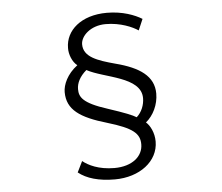

<svg xmlns="http://www.w3.org/2000/svg" viewBox="-56 -838 1112 963"><g transform="rotate(-5 500.0 -356.0)"><path d="M668 -672 692 -728C656 -750 595 -774 516 -774C386 -774 307 -703 307 -615C306 -584 321 -544 346 -525C293 -485 271 -433 271 -396C271 -307 336 -263 470 -224C598 -186 631 -156 631 -102C631 -42 577 5 487 5C407 5 355 -22 328 -44L301 11C342 44 403 62 484 62C609 62 704 -10 704 -110C704 -154 684 -192 664 -209C702 -240 728 -293 728 -349C728 -437 657 -485 537 -516C448 -540 379 -563 379 -627C379 -669 429 -718 505 -718C580 -718 640 -691 668 -672ZM339 -405C339 -435 354 -467 389 -497C474 -450 660 -441 660 -332C660 -298 646 -262 620 -239C601 -251 564 -266 479 -294C354 -334 339 -366 339 -405Z"/></g></svg>

Font: Source Han Sans JP Normal
Style: Regular
Weight: 350
Designer: Ryoko NISHIZUKA 西塚涼子 (kana, bopomofo & ideographs); Paul D. Hunt (Latin, Greek & Cyrillic); Sandoll Communications 산돌커뮤니
Foundry: Adobe
Version: Version 2.002;hotconv 1.0.116;makeotfexe 2.5.65601